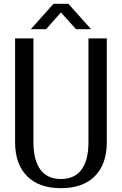

<svg xmlns="http://www.w3.org/2000/svg" viewBox="-20 -970 640 1005"><path d="M59 -226Q59 -111 121.5 -48Q184 15 299 15Q414 15 476.5 -48Q539 -111 539 -226V-769H443V-226Q443 -131 406.5 -82Q370 -33 299 -33Q228 -33 191.5 -82Q155 -131 155 -226V-769H59ZM260 -950 141 -817H221L299 -905L378 -817H457L338 -950Z"/></svg>

Font: LXGW Marker Gothic
Style: Regular
Weight: 400
Version: Version 1.001